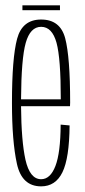

<svg xmlns="http://www.w3.org/2000/svg" viewBox="-20 -674 308 698"><path d="M129.5 3.5Q59.5 3.5 41.5 -78.5Q23.5 -160.5 23.5 -300Q23.5 -463 42.2 -533Q61 -603 129.5 -603Q199 -603 217 -534.8Q235 -466.5 235 -301Q235 -294.5 234.5 -288H56.5Q57.5 -161.5 72.5 -93.5Q88.5 -22.5 129.5 -22.5Q163 -22.5 181.5 -70.5Q200 -118.5 200.5 -221L233 -218Q232 -99 207 -47.8Q182 3.5 129.5 3.5ZM56.5 -313H201Q201 -461.5 185.5 -518.5Q169.5 -576.5 129.5 -576.5Q90 -576.5 73.5 -518Q57.5 -461.5 56.5 -313ZM61.5 -637V-654.5H198V-637Z"/></svg>

Font: Anybody Condensed ExtraLight
Style: Regular
Weight: 200
Width: 3
Designer: Tyler Finck
Foundry: Etcetera Type Company
Version: Version 1.010; ttfautohint (v1.8.3) -l 8 -r 50 -G 200 -x 14 